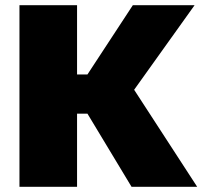

<svg xmlns="http://www.w3.org/2000/svg" viewBox="-20 -720 790 740"><path d="M55 0V-700H277V-433H317L492 -700H730L497 -374L740 0H487L317 -282H277V0Z"/></svg>

Font: Golos Text ExtraBold
Style: Regular
Weight: 800
Designer: A.Korolkova, Vitaly Kuzmin
Foundry: ParaType Ltd
Version: Version 2.004